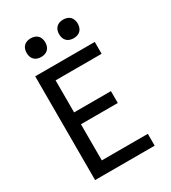

<svg xmlns="http://www.w3.org/2000/svg" viewBox="-225 -1065 1050 1178"><g transform="rotate(-30 300.0 -475.5)"><path d="M93 0V-735H515V-651H189V-424H450V-340H189V-84H515V0ZM415 -819Q402 -819 389 -823Q376 -827 366.5 -836.5Q357 -846 353 -859Q349 -872 349 -885Q349 -898 353 -911Q357 -924 366.5 -933.5Q376 -943 389 -947Q402 -951 415 -951Q428 -951 441 -947Q454 -943 463.5 -933.5Q473 -924 477 -911Q481 -898 481 -885Q481 -872 477 -859Q473 -846 463.5 -836.5Q454 -827 441 -823Q428 -819 415 -819ZM185 -819Q172 -819 159 -823Q146 -827 136.5 -836.5Q127 -846 123 -859Q119 -872 119 -885Q119 -898 123 -911Q127 -924 136.5 -933.5Q146 -943 159 -947Q172 -951 185 -951Q198 -951 211 -947Q224 -943 233.5 -933.5Q243 -924 247 -911Q251 -898 251 -885Q251 -872 247 -859Q243 -846 233.5 -836.5Q224 -827 211 -823Q198 -819 185 -819Z"/></g></svg>

Font: Iosevka Fixed Medium Extended
Style: Regular
Weight: 500
Width: 7
Monospace: yes
Designer: Belleve Invis
Foundry: Belleve Invis
Version: Version 24.1.1; ttfautohint (v1.8.4)